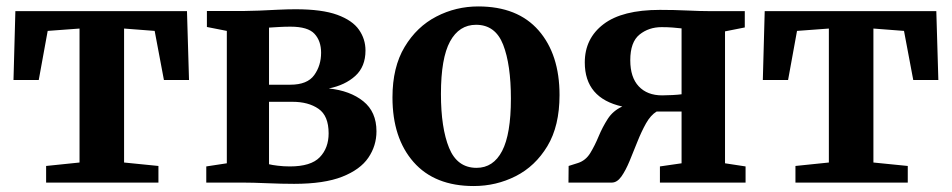

<svg xmlns="http://www.w3.org/2000/svg" viewBox="-20 -582 3034 612"><path d="M127 0V-53L233.5 -64V-491L132 -483.5L103.5 -327H23L29 -546.5H576L582.5 -327H502.5L473 -483.5L375.5 -491V-64L485 -53V0Z M917.5 4Q878 4 831.2 2Q784.5 0 754.5 0H637.5V-51.5L703 -61.5V-483.5L639.5 -496V-547H759Q777.5 -547 806 -548.2Q834.5 -549.5 865.5 -551Q896.5 -552.5 922 -552.5Q1006.5 -552.5 1055 -534.8Q1103.5 -517 1124.2 -487.2Q1145 -457.5 1145 -421Q1145 -369.5 1112.5 -340Q1080 -310.5 1028 -300Q1096 -293 1138 -259.2Q1180 -225.5 1180 -163.5Q1180 -117.5 1154.2 -79.5Q1128.5 -41.5 1071 -18.8Q1013.5 4 917.5 4ZM837.5 -312H905.5Q959.5 -312 981.5 -342.5Q1003.5 -373 1003.5 -414Q1003.5 -451.5 982.5 -474.2Q961.5 -497 906 -497Q888 -497 870.5 -496Q853 -495 837.5 -494ZM904 -51.5Q971 -51.5 999.2 -80.8Q1027.5 -110 1027.5 -157Q1027.5 -213 995.2 -235.2Q963 -257.5 912.5 -257.5H837.5V-58.5Q847 -56 865.5 -53.8Q884 -51.5 904 -51.5Z M1231 -271.5Q1231 -368 1269.8 -432.5Q1308.5 -497 1370.8 -529.2Q1433 -561.5 1504.5 -561.5Q1630 -561.5 1696.8 -485Q1763.5 -408.5 1763.5 -279Q1763.5 -180.5 1724.8 -116.2Q1686 -52 1623.8 -20.5Q1561.5 11 1490 11Q1365.5 11 1298.2 -65.5Q1231 -142 1231 -271.5ZM1499 -47Q1552.5 -47 1580.5 -100.8Q1608.5 -154.5 1608.5 -267.5Q1608.5 -376 1583.8 -439.5Q1559 -503 1497.5 -503Q1443.5 -503 1414.5 -449.8Q1385.5 -396.5 1385.5 -282.5Q1385.5 -174 1411.5 -110.5Q1437.5 -47 1499 -47Z M1792 0 1792.5 -53 1822.5 -62.5Q1847 -70.5 1861.5 -94.2Q1876 -118 1888.2 -147.5Q1900.5 -177 1917.2 -203Q1934 -229 1963.5 -242.5Q1844 -269 1844 -383Q1844 -459.5 1903.8 -505Q1963.5 -550.5 2083.5 -550.5Q2129 -550.5 2171 -548.5Q2213 -546.5 2243 -546.5H2354V-494.5L2291 -482V-61.5L2356.5 -51.5V0H2083.5V-51.5L2152.5 -61.5V-226.5H2073Q2054 -215 2039.2 -188.8Q2024.5 -162.5 2011.8 -130.5Q1999 -98.5 1986.8 -68.8Q1974.5 -39 1960.8 -19.5Q1947 0 1930 0ZM2090.5 -278Q2104.5 -278 2123.2 -279Q2142 -280 2152.5 -281.5V-491.5Q2141 -493 2124.5 -494.2Q2108 -495.5 2089 -495.5Q2048 -495.5 2018.5 -471.8Q1989 -448 1989 -390Q1989 -335.5 2016 -306.8Q2043 -278 2090.5 -278Z M2515.5 0V-53L2622 -64V-491L2520.5 -483.5L2492 -327H2411.5L2417.5 -546.5H2964.5L2971 -327H2891L2861.5 -483.5L2764 -491V-64L2873.5 -53V0Z"/></svg>

Font: Merriweather Text Regular
Style: Bold
Weight: 700
Designer: Eben Sorkin
Foundry: Eben Sorkin
Version: Version 2.100; ttfautohint (v1.7.19-72a1) -l 8 -r 50 -G 200 